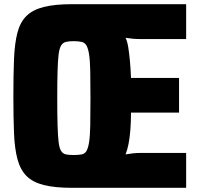

<svg xmlns="http://www.w3.org/2000/svg" viewBox="-20 -826 954 919"><path d="M325 73Q242 73 189 59.5Q136 46 106.5 16Q77 -14 63.5 -64.5Q50 -115 47 -189.5Q44 -264 44 -366Q44 -467 47 -542Q50 -617 63 -668Q76 -719 106 -749Q136 -779 189 -792.5Q242 -806 325 -806H871V-639H654Q631 -639 612.5 -641Q594 -643 581 -645Q589 -629 593.5 -602Q598 -575 601.5 -538.5Q605 -502 607 -453H837V-287H607Q607 -242 604 -204.5Q601 -167 595.5 -138.5Q590 -110 581 -87Q598 -90 615.5 -92Q633 -94 654 -94H871V73ZM333 -84Q356 -84 371 -87Q386 -90 394 -103.5Q402 -117 406.5 -146Q411 -175 412 -226Q413 -277 413 -356Q413 -434 412 -485Q411 -536 406.5 -565Q402 -594 394 -608Q386 -622 370.5 -625.5Q355 -629 333 -629Q310 -629 295.5 -625.5Q281 -622 272.5 -608Q264 -594 260.5 -565Q257 -536 255.5 -485Q254 -434 254 -356Q254 -278 255.5 -227Q257 -176 260.5 -146.5Q264 -117 272.5 -103.5Q281 -90 295.5 -87Q310 -84 333 -84Z"/></svg>

Font: Farlight84_Sys_V01
Style: Bold
Weight: 700
Designer: Monotype Design Team, Nadine Chahine and Nizar Qandah
Foundry: Monotype Imaging Inc.
Version: Version 2.004;October 31, 2024;FontCreator 14.0.0.2814 64-bi